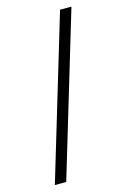

<svg xmlns="http://www.w3.org/2000/svg" viewBox="-118 -825 575 880"><g transform="rotate(-15 169.0 -385.0)"><path d="M29 0 260 -770H314L83 0Z"/></g></svg>

Font: Junction Light
Style: Regular
Weight: 300
Designer: Caroline Hadilaksono
Foundry: Caroline Hadilaksono, Tyler Finck, The League of Moveable Type
Version: Version 2.000; ttfautohint (v1.8.3)